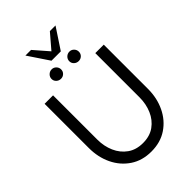

<svg xmlns="http://www.w3.org/2000/svg" viewBox="-293 -1125 1252 1252"><g transform="rotate(-45 333.0 -499.0)"><path d="M333 13Q249 13 187.8 -28Q126.5 -69 93.2 -138.2Q60 -207.5 60 -292V-700H138V-292Q138 -230 160.8 -178.5Q183.5 -127 227 -96Q270.5 -65 333 -65Q396.5 -65 439.8 -96.2Q483 -127.5 505.2 -179Q527.5 -230.5 527.5 -292V-700H605.5V-292Q605.5 -207.5 572.2 -138.2Q539 -69 478 -28Q417 13 333 13ZM251.5 -739.5Q233 -739.5 219.8 -751.8Q206.5 -764 206.5 -782.5Q206.5 -800.5 219.8 -813.5Q233 -826.5 251.5 -826.5Q269.5 -826.5 282.2 -813.5Q295 -800.5 295 -782.5Q295 -764 282.2 -751.8Q269.5 -739.5 251.5 -739.5ZM415 -739.5Q396.5 -739.5 383.2 -751.8Q370 -764 370 -782.5Q370 -800.5 383.2 -813.5Q396.5 -826.5 415 -826.5Q433 -826.5 445.8 -813.5Q458.5 -800.5 458.5 -782.5Q458.5 -764 445.8 -751.8Q433 -739.5 415 -739.5ZM290.5 -867 194 -1011H246L333.5 -910.5L419.5 -1011H471.5L376.5 -867Z"/></g></svg>

Font: Urbanist
Style: Regular
Weight: 400
Designer: Corey Hu
Foundry: Corey Hu
Version: Version 1.330; ttfautohint (v1.8.4.7-5d5b)